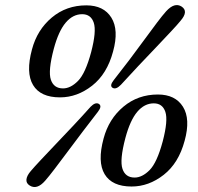

<svg xmlns="http://www.w3.org/2000/svg" viewBox="-20 -735 796 771"><path d="M326.5 -713.5Q396.5 -713.5 427.2 -664.2Q458 -615 434 -528Q410 -438 350 -391Q290 -344 221 -344Q142.5 -344 112.8 -393.5Q83 -443 108.5 -537Q129.5 -615.5 188 -664.5Q246.5 -713.5 326.5 -713.5ZM346 -525.5Q368 -609.5 356.5 -643.8Q345 -678 310 -678Q272.5 -678 243.8 -644Q215 -610 196 -539Q172.5 -450 184.2 -415Q196 -380 233 -380Q263.5 -380 293.2 -410Q323 -440 346 -525.5ZM465.5 -394.5Q445.5 -374 432 -382.5Q419 -390.5 436.5 -413Q467 -451.5 498.5 -493.2Q530 -535 558.5 -574Q587 -613 610 -643.5Q633 -674 647 -689.5Q681 -727 709.5 -708.5Q738 -689.5 705 -651.5Q692.5 -636 666.2 -608Q640 -580 606 -544.2Q572 -508.5 535.2 -469.8Q498.5 -431 465.5 -394.5ZM343.5 -306Q363.5 -326.5 377.5 -317.5Q390.5 -308.5 373.5 -286.5Q344 -249 312.8 -207.5Q281.5 -166 252.2 -126.8Q223 -87.5 199.5 -56.8Q176 -26 161.5 -9.5Q128 29 98.5 9.5Q84.5 0.5 86.2 -14.8Q88 -30 103.5 -48Q117 -64 144 -92.8Q171 -121.5 205.2 -157.5Q239.5 -193.5 275.8 -232Q312 -270.5 343.5 -306ZM614 -355.5Q684 -355.5 714.8 -306.2Q745.5 -257 721.5 -170Q697.5 -80 637.5 -33Q577.5 14 508.5 14Q430 14 400.2 -35.5Q370.5 -85 396 -179Q417 -257.5 475.5 -306.5Q534 -355.5 614 -355.5ZM633.5 -167.5Q655.5 -251.5 644 -285.8Q632.5 -320 597.5 -320Q560 -320 531.2 -286Q502.5 -252 483.5 -181Q460 -92 471.8 -57Q483.5 -22 520.5 -22Q551 -22 580.8 -52Q610.5 -82 633.5 -167.5Z"/></svg>

Font: Fraunces 9pt Soft
Style: Italic
Weight: 400
Italic angle: -16°
Version: Version 1.000;[0bf87f6ff]